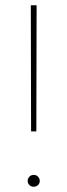

<svg xmlns="http://www.w3.org/2000/svg" viewBox="-20 -701 256 729"><path d="M119 -681 118 -202H98L97 -681ZM131 -14Q131 -5 124.5 1.5Q118 8 108 8Q98 8 91.5 1.5Q85 -5 85 -14Q85 -23 91.5 -30Q98 -37 108 -37Q118 -37 124.5 -30Q131 -23 131 -14Z"/></svg>

Font: Fira Sans Extra Condensed Thin
Style: Regular
Weight: 250
Width: 1
Designer: Carrois Corporate & Edenspiekermann AG
Foundry: Carrois Corporate GbR & Edenspiekermann AG
Version: Version 4.203